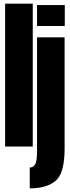

<svg xmlns="http://www.w3.org/2000/svg" viewBox="-20 -805 386 1055"><path d="M8 0V-785H160V0ZM143.5 230V115.5Q162.5 115.5 173 98.5Q183.5 81.5 183.5 24.5V-600H335V11.5Q335 147.5 285.5 188.8Q236 230 143.5 230ZM183.5 -777H336V-662H183.5Z"/></svg>

Font: Anybody UltraCondensed ExtraBold
Style: Regular
Weight: 800
Width: 1
Designer: Tyler Finck
Foundry: Etcetera Type Company
Version: Version 1.010; ttfautohint (v1.8.3) -l 8 -r 50 -G 200 -x 14 